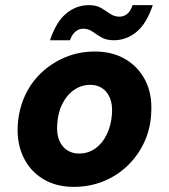

<svg xmlns="http://www.w3.org/2000/svg" viewBox="-20 -717 660 749"><path d="M268 12Q199 12 148.5 -18.5Q98 -49 72 -102.5Q46 -156 49 -224Q52 -286 75.5 -339.5Q99 -393 140 -432Q181 -471 234.5 -493.5Q288 -516 350 -516Q419 -516 469.5 -486Q520 -456 547 -403Q574 -350 570 -280Q568 -218 544 -165Q520 -112 479 -72Q438 -32 384 -10Q330 12 268 12ZM288 -118Q324 -118 352 -138Q380 -158 397 -193.5Q414 -229 417 -275Q419 -311 408.5 -335.5Q398 -360 378.5 -373Q359 -386 332 -386Q297 -386 268.5 -366Q240 -346 222.5 -310.5Q205 -275 203 -228Q201 -193 211.5 -168.5Q222 -144 242 -131Q262 -118 288 -118ZM175 -560Q199 -632 238.5 -664.5Q278 -697 327 -697Q356 -697 375 -685.5Q394 -674 410 -663Q426 -652 446 -652Q463 -652 476.5 -663Q490 -674 497 -697H576Q552 -625 512.5 -592.5Q473 -560 424 -560Q395 -560 376 -571Q357 -582 341 -593.5Q325 -605 305 -605Q288 -605 274.5 -594Q261 -583 253 -560Z"/></svg>

Font: DM Sans Black
Style: Italic
Weight: 900
Italic angle: -10°
Designer: Colophon Foundry, Jonny Pinhorn
Foundry: Colophon Foundry
Version: Version 4.004;gftools[0.9.30]